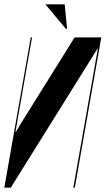

<svg xmlns="http://www.w3.org/2000/svg" viewBox="-41 -873 491 893"><path d="M430 -699 307 0H300L414 -646H412L9 0H-21L102 -699H108L31 -260H33L57 -300L306 -699ZM265 -739 170 -853H260L271 -739Z"/></svg>

Font: Moniqa Black Ita Display
Style: Italic
Weight: 900
Italic angle: -10°
Designer: Rajesh Rajput
Foundry: Rajesh Rajput
Version: Version 1.000